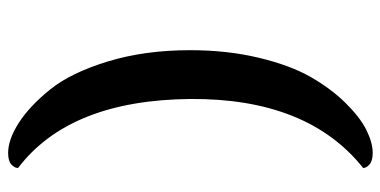

<svg xmlns="http://www.w3.org/2000/svg" viewBox="-258 -528 959 484"><g transform="rotate(90 222.0 -286.5)"><path d="M366 173Q332 173 290 146Q248 119 206 67Q164 15 135.5 -78Q107 -171 107 -286Q107 -379 126 -458.5Q145 -538 174.5 -589.5Q204 -641 240 -677.5Q276 -714 308 -730Q340 -746 366 -746Q386 -746 395 -738Q404 -730 404 -722Q228 -582 230 -286Q233 18 404 148Q404 157 395 165Q386 173 366 173Z"/></g></svg>

Font: Arima Koshi Semi Bold
Style: Regular
Weight: 600
Designer: Joana Correia and Natanael Gama
Foundry: NDISCOVER
Version: Version 1.019;PS 001.019;hotconv 1.0.88;makeotf.lib2.5.64775